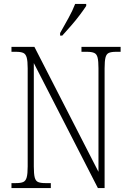

<svg xmlns="http://www.w3.org/2000/svg" viewBox="-20 -951 660 971"><path d="M38 0V-25H61Q85 -25 97.5 -30.5Q110 -36 115 -54Q120 -72 120 -109V-606Q120 -642 115 -660Q110 -678 97.5 -683.5Q85 -689 61 -689H38V-714H154L478 -82V-606Q478 -642 473.5 -660Q469 -678 456 -683.5Q443 -689 420 -689H392V-714H590V-689H567Q543 -689 530.5 -683.5Q518 -678 513.5 -660Q509 -642 509 -605V0H475L151 -632V-109Q151 -72 155.5 -54Q160 -36 172.5 -30.5Q185 -25 209 -25H237V0ZM284 -784Q306 -823 326.5 -860Q347 -897 360 -931H416V-921Q405 -904 384.5 -876.5Q364 -849 339.5 -821Q315 -793 295 -771H284Z"/></svg>

Font: Noto Serif Tamil Condensed ExtraLight
Style: Regular
Weight: 200
Width: 3
Designer: Indian Type Foundry, Tom Grace, and the Monotype Design Team
Foundry: Monotype Imaging Inc.
Version: Version 2.004; ttfautohint (v1.8.4.7-5d5b)